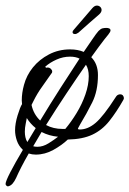

<svg xmlns="http://www.w3.org/2000/svg" viewBox="-34 -531 464 688"><path d="M94 23Q81 23 69 19Q54 45 42.5 67.5Q31 90 24 106Q18 119 11 127Q4 135 -6 137Q-14 134 -14 128Q-14 119 3 86Q20 53 48 6Q33 -8 26.5 -27Q20 -46 20 -64Q20 -88 29 -117.5Q38 -147 45 -158Q45 -161 44.5 -164.5Q44 -168 44 -171Q44 -198 52 -227Q61 -261 84 -289.5Q107 -318 141.5 -336Q176 -354 217 -354Q245 -354 266 -345Q284 -371 297.5 -391Q311 -411 319 -420Q327 -428 333.5 -429.5Q340 -431 348 -431Q353 -431 357.5 -429Q362 -427 362 -422Q362 -417 354 -407Q346 -397 341 -391Q323 -368 293 -326Q317 -302 317 -262Q317 -205 296.5 -164Q276 -123 253 -85Q249 -77 246 -72Q243 -67 252 -67Q281 -67 309 -91Q337 -115 380 -182Q383 -187 386 -189.5Q389 -192 395 -193H397Q408 -193 410 -180Q410 -177 408 -173Q383 -129 357.5 -97Q332 -65 297 -48.5Q262 -32 209 -31Q188 -11 157.5 6Q127 23 94 23ZM79 -155Q86 -122 110 -99Q145 -157 182.5 -215.5Q220 -274 251 -321Q237 -328 217 -328Q192 -328 168.5 -317.5Q145 -307 128 -292L131 -288Q133 -289 137 -289Q143 -289 148 -284.5Q153 -280 153 -275Q153 -272 152 -270Q151 -268 149 -266Q132 -241 116 -219Q100 -197 86 -169Q83 -162 79 -155ZM190 -69H200Q221 -94 240.5 -126Q260 -158 272 -192.5Q284 -227 284 -258Q284 -283 274 -299Q242 -253 204 -196Q166 -139 131 -83Q157 -69 190 -69ZM55 -59Q55 -49 57 -39.5Q59 -30 64 -22Q78 -46 94 -72Q75 -87 62 -108Q61 -101 58 -87Q55 -73 55 -59ZM100 -5Q120 -5 140 -17.5Q160 -30 174 -41Q142 -44 115 -58Q99 -31 85 -7Q91 -5 100 -5ZM321 -479Q305 -465 287 -449.5Q269 -434 247 -414Q240 -409 235 -409Q226 -409 226 -416Q226 -420 230 -424L297 -502Q305 -511 313 -511Q320 -511 325 -506.5Q330 -502 330 -495Q330 -487 321 -479Z"/></svg>

Font: Ms Madi
Style: Regular
Weight: 400
Designer: Robert E. Leuschke
Foundry: Robert E. Leuschke
Version: Version 1.010; ttfautohint (v1.8.3)